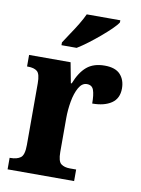

<svg xmlns="http://www.w3.org/2000/svg" viewBox="-86 -825 651 884"><g transform="rotate(10 239.5 -383.0)"><path d="M12 0V-54H16Q46 -54 63 -66.5Q80 -79 80 -126V-414Q80 -458 65.5 -470Q51 -482 22 -482H18V-536H212L230 -441H234Q255 -495 286.5 -521.5Q318 -548 370 -548Q420 -548 443 -523Q466 -498 466 -458Q466 -411 432.5 -388.5Q399 -366 343 -366Q343 -407 335.5 -428.5Q328 -450 304 -450Q281 -450 266 -423.5Q251 -397 244 -357.5Q237 -318 237 -279V-121Q237 -77 252.5 -65.5Q268 -54 293 -54H323V0ZM157 -619Q170 -640 187.5 -665.5Q205 -691 221 -717.5Q237 -744 247 -766H404V-756Q396 -743 376 -723.5Q356 -704 330 -682Q304 -660 277.5 -640Q251 -620 228 -606H157Z"/></g></svg>

Font: Noto Serif Tamil Condensed ExtraBold
Style: Regular
Weight: 800
Width: 3
Designer: Indian Type Foundry, Tom Grace, and the Monotype Design Team
Foundry: Monotype Imaging Inc.
Version: Version 2.004; ttfautohint (v1.8.4.7-5d5b)